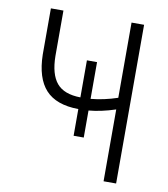

<svg xmlns="http://www.w3.org/2000/svg" viewBox="-81 -779 740 847"><g transform="rotate(10 289.5 -355.5)"><path d="M134.8 -710.9V-507.8Q135.7 -425.8 168.5 -386.7Q201.2 -347.7 274.9 -346.7V-512.7H320.3V-348.1Q378.9 -353.5 439.9 -374V-710.9H496.1V0H439.9V-321.8Q376 -300.8 320.3 -295.9V-174.8H274.9V-294.4Q175.3 -295.4 127.9 -347.2Q80.6 -398.9 78.6 -503.9V-710.9Z"/></g></svg>

Font: MAUL Condensed Light
Style: Light
Weight: 300
Designer: MAUL
Version: Version 2.137; 2017; ttfautohint (v1.8.3)